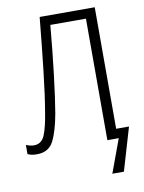

<svg xmlns="http://www.w3.org/2000/svg" viewBox="-101 -781 775 1030"><g transform="rotate(-10 287.0 -266.0)"><path d="M488 -52V-714H188Q173 -558 158 -425.5Q143 -293 128 -206Q116 -128 98.5 -84.5Q81 -41 39 -41Q18 -41 -4 -51V-1Q15 9 46 9Q111 9 137.5 -43.5Q164 -96 181 -191Q194 -268 209 -392Q224 -516 237 -662H431V0H493L426 182H489L558 -52Z"/></g></svg>

Font: Noto Sans UI SemiCondensed Light
Style: Regular
Weight: 300
Width: 4
Designer: Monotype Design Team
Foundry: Monotype Imaging Inc.
Version: Version 1.901